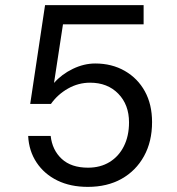

<svg xmlns="http://www.w3.org/2000/svg" viewBox="-20 -718 690 750"><path d="M323 12Q255 12 204 -13Q153 -38 123 -83Q93 -128 90 -187H178Q184 -132 221 -97.5Q258 -63 324 -63Q372 -63 408 -85Q444 -107 464 -147Q484 -187 484 -240Q484 -309 442 -352Q400 -395 332 -395Q286 -395 245.5 -372Q205 -349 179 -312H98L156 -698H541V-623H226L191 -394Q221 -428 264.5 -449Q308 -470 352 -470Q417 -470 467.5 -441Q518 -412 546 -361Q574 -310 574 -241Q574 -165 542.5 -108Q511 -51 455 -19.5Q399 12 323 12Z"/></svg>

Font: Azeret Mono Thin Light
Style: Regular
Weight: 300
Version: Version 1.002